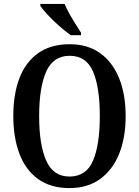

<svg xmlns="http://www.w3.org/2000/svg" viewBox="-20 -951 710 981"><path d="M335 10Q239 10 175 -36Q111 -82 79.5 -165Q48 -248 48 -359Q48 -470 79.5 -552Q111 -634 175 -679.5Q239 -725 336 -725Q428 -725 491.5 -679.5Q555 -634 588.5 -551.5Q622 -469 622 -358Q622 -247 588.5 -164.5Q555 -82 491 -36Q427 10 335 10ZM335 -49Q421 -49 455.5 -130.5Q490 -212 490 -358Q490 -504 455.5 -585Q421 -666 336 -666Q252 -666 216 -585Q180 -504 180 -358Q180 -212 216 -130.5Q252 -49 335 -49ZM342 -771Q316 -789 283.5 -817.5Q251 -846 224 -875Q197 -904 186 -921V-931H310Q319 -909 334 -882Q349 -855 365.5 -829Q382 -803 394 -784V-771Z"/></svg>

Font: Noto Serif Condensed SemiBold
Style: Regular
Weight: 600
Width: 3
Designer: Monotype Design Team
Foundry: Monotype Imaging Inc.
Version: Version 2.013